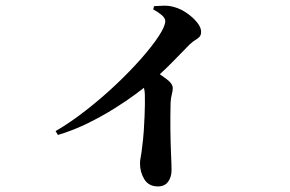

<svg xmlns="http://www.w3.org/2000/svg" viewBox="-20 -611 1040 689"><path d="M529.9 -577.1 532.9 -589Q549.3 -590.1 568.2 -590.6Q587.1 -591.1 606.4 -585.3Q629.2 -578.9 651.2 -563.5Q673.2 -548.1 687.5 -530.3Q701.7 -512.4 701.7 -497.3Q701.7 -485.2 696 -479Q690.3 -472.8 681.1 -467.5Q671.9 -462.1 660.9 -451.8Q636.2 -426.6 598.3 -387.8Q560.4 -349.1 514.2 -310.3Q497.7 -296.3 465.7 -272.5Q433.7 -248.8 390.3 -221.6Q347 -194.4 295.4 -168.9Q243.8 -143.5 187.9 -126.6L179.5 -140.5Q234.1 -172.4 289.8 -216.1Q345.6 -259.7 396.6 -307.9Q447.5 -356.2 487.2 -401.3Q526.8 -446.3 550 -481.9Q573.1 -517.4 573.1 -535.4Q573.1 -546.7 558.5 -558.4Q543.9 -570.1 529.9 -577.1ZM479 -332.1 521.5 -367.4Q552.1 -345.6 576 -328.5Q599.9 -311.4 599.9 -294.8Q599.9 -284.2 596.6 -272.5Q593.2 -260.9 592.2 -243.2Q590.9 -193.8 591.5 -144.8Q592.1 -95.8 593.8 -57.4Q595.6 -19 595.6 -0.4Q595.6 24.3 583.3 41.1Q571 58 546.8 58Q513.8 58 498.1 32.6Q482.4 7.2 482.4 -24.6Q482.4 -35.4 485.3 -49.5Q488.2 -63.7 489.9 -82Q494.1 -113.1 496 -141.5Q497.8 -169.8 498.8 -194.1Q499.8 -218.5 500 -237.6Q500.1 -256.7 499.8 -269.7Q499.6 -288.8 494.1 -302.7Q488.6 -316.6 479 -332.1Z"/></svg>

Font: Noto Serif KR
Style: Regular
Weight: 200
Designer: Ryoko NISHIZUKA 西塚涼子 (kana & ideographs); Frank Grießhammer (Latin, Greek & Cyrillic); Wenlong ZHANG 张文龙 (bopomofo); San
Foundry: Adobe
Version: Version 2.001;hotconv 1.1.0;makeotfexe 2.6.0